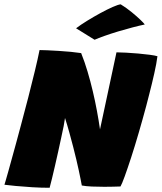

<svg xmlns="http://www.w3.org/2000/svg" viewBox="-36 -863 746 886"><path d="M193 3.5Q154 3.5 112.8 1Q71.5 -1.5 37.2 -4.8Q3 -8 -15.5 -10.5Q-14.5 -13 -10 -28.8Q-5.5 -44.5 1.8 -70.2Q9 -96 18.2 -129.5Q27.5 -163 38.2 -202Q49 -241 60 -283Q77.5 -348 94.5 -413.8Q111.5 -479.5 125.2 -536.8Q139 -594 146.5 -632Q158 -632 181.8 -631Q205.5 -630 234.2 -628.2Q263 -626.5 290.8 -623.8Q318.5 -621 338.5 -618Q355 -577 368.2 -532.2Q381.5 -487.5 392.2 -442Q403 -396.5 411.2 -352Q419.5 -307.5 425.5 -266L501.5 -621.5Q518.5 -621.5 545.8 -620Q573 -618.5 602 -616Q631 -613.5 655.2 -610.2Q679.5 -607 690.5 -603.5Q688.5 -587 684.8 -567Q681 -547 676 -524.5Q671 -502 665 -477.2Q659 -452.5 652.2 -426.2Q645.5 -400 638.5 -373Q622 -311.5 604.2 -250.5Q586.5 -189.5 569.5 -137.2Q552.5 -85 539.5 -49.2Q526.5 -13.5 520 -2.5Q503.5 -2 484.5 -1.5Q465.5 -1 445.5 -1Q415.5 -1 387.5 -2.2Q359.5 -3.5 341.5 -7Q339.5 -18 336 -35.8Q332.5 -53.5 327.5 -76.8Q322.5 -100 316 -127.5Q309.5 -155 301.5 -186Q293.5 -217 284.2 -250.5Q275 -284 264 -318.5Q262.5 -305.5 257.8 -281.2Q253 -257 246.2 -226.2Q239.5 -195.5 232.2 -162Q225 -128.5 217.5 -96.8Q210 -65 203.8 -38.8Q197.5 -12.5 193 3.5ZM521 -843Q548.5 -826 572.5 -806.2Q596.5 -786.5 612.5 -771Q628.5 -755.5 632 -750Q608 -745 575.5 -736.5Q543 -728 509 -717.8Q475 -707.5 446 -697.2Q417 -687 400.5 -679.5L315 -732.5Q336 -748.5 366 -767Q396 -785.5 427.2 -802.5Q458.5 -819.5 484 -830.8Q509.5 -842 521 -843Z"/></svg>

Font: Grandstander Thin Black
Style: Italic
Weight: 900
Italic angle: -15°
Version: Version 1.200